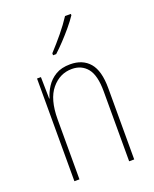

<svg xmlns="http://www.w3.org/2000/svg" viewBox="-142 -845 743 926"><g transform="rotate(-20 229.0 -382.0)"><path d="M250 -537Q314 -537 349 -496Q384 -455 384 -366V0H358V-359Q358 -441 329 -477Q300 -513 250 -513Q188 -513 145.5 -462Q103 -411 103 -308V0H77V-527H97L99 -416H101Q109 -445 127 -473Q145 -501 175 -519Q205 -537 250 -537ZM337 -757Q321 -733 298 -705.5Q275 -678 250.5 -652Q226 -626 204 -606H188V-616Q222 -653 252.5 -690Q283 -727 307 -764H337Z"/></g></svg>

Font: Noto Sans Lao Looped Condensed Thin
Style: Regular
Weight: 100
Width: 3
Designer: Mark Frömberg, Ben Mitchell
Foundry: The Fontpad Ltd
Version: Version 1.002; ttfautohint (v1.8.4.7-5d5b)